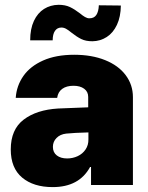

<svg xmlns="http://www.w3.org/2000/svg" viewBox="-20 -763 612 792"><path d="M219.7 -315.4 343.8 -320.3V-363.3Q343.8 -384.8 327.1 -397Q310.5 -409.2 283.2 -409.2Q254.4 -409.2 236.8 -396.5Q219.2 -383.8 215.8 -359.4H44.9Q48.3 -409.2 76.4 -449.5Q104.5 -489.7 157.7 -513.4Q210.9 -537.1 286.1 -537.1Q358.9 -537.1 413.8 -514.9Q468.8 -492.7 498.5 -452.9Q528.3 -413.1 528.3 -362.3V0H355.5V-74.2H351.6Q306.6 8.8 197.3 8.8Q118.2 8.8 71.3 -30.5Q24.4 -69.8 24.4 -146.5Q24.4 -229 77.6 -269.5Q130.9 -310.1 219.7 -315.4ZM256.8 -109.4Q280.3 -109.4 300.5 -118.9Q320.8 -128.4 333 -146.5Q345.2 -164.6 344.7 -188.5V-216.8Q286.6 -215.3 252.9 -211.9Q228 -209 213.1 -193.8Q198.2 -178.7 198.2 -157.2Q198.2 -134.3 214.4 -121.8Q230.5 -109.4 256.8 -109.4ZM221.7 -743.2Q249 -743.2 268.6 -733.9Q288.1 -724.6 309.6 -708Q321.3 -698.2 330.6 -692.9Q339.8 -687.5 348.6 -687.5Q368.2 -687.5 377.4 -701.4Q386.7 -715.3 387.7 -741.2L478.5 -740.2Q478 -693.8 462.4 -660.6Q446.8 -627.4 420.4 -610.4Q394 -593.3 361.3 -592.8Q333.5 -592.8 314.9 -602.1Q296.4 -611.3 275.4 -627.9Q261.7 -639.2 252.4 -644.3Q243.2 -649.4 233.4 -649.4Q216.3 -649.4 206.8 -635.7Q197.3 -622.1 197.3 -596.7H104.5Q104.5 -644 119.9 -676.8Q135.3 -709.5 161.6 -726.1Q188 -742.7 221.7 -743.2Z"/></svg>

Font: Pretendard GOV Black
Style: Regular
Weight: 900
Designer: Base glyphs from Inter by Rasmus Andersson; Hangeul glyphs from Noto Sans CJK(Source Han Sans) by Jang Soo-young and Kan
Foundry: Kil Hyung-jin
Version: Version 1.309